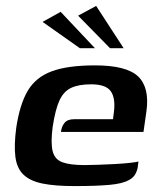

<svg xmlns="http://www.w3.org/2000/svg" viewBox="-20 -623 537 649"><path d="M232 6Q166 6 124 -2.5Q82 -11 59.5 -32.5Q37 -54 32 -93Q27 -132 35 -192Q47 -271 74 -316.5Q101 -362 155 -382Q209 -402 301 -402Q408 -402 447 -364.5Q486 -327 475 -247L465 -177H186Q188 -195 198 -207.5Q208 -220 230 -220H362L365 -244Q371 -291 354.5 -314.5Q338 -338 288 -338Q246 -338 220.5 -326Q195 -314 181 -283.5Q167 -253 158 -194Q151 -140 158 -112Q165 -84 191 -74.5Q217 -65 266 -65Q284 -65 311.5 -66Q339 -67 368 -68.5Q397 -70 419 -72.5Q441 -75 448 -77L446 -61Q445 -49 438 -35.5Q431 -22 415 -14Q394 -2 349 2Q304 6 232 6ZM250 -460 124 -549 185 -583 301 -460ZM352 -460 244 -570 305 -603 398 -460Z"/></svg>

Font: Genos SemiBold
Style: Italic
Weight: 600
Italic angle: -8°
Version: Version 1.010